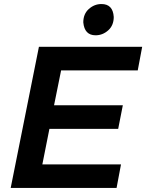

<svg xmlns="http://www.w3.org/2000/svg" viewBox="-20 -932 725 952"><path d="M454 -757Q399 -757 393 -821Q393 -863 420.5 -887.5Q448 -912 483 -912Q540 -912 544 -848Q544 -806 516.5 -781.5Q489 -757 454 -757ZM558 0H33L173 -700H685L663 -583H283L248 -410H589L566 -293H225L190 -117H580Z"/></svg>

Font: Argentum Sans Medium
Style: Italic
Weight: 500
Italic angle: -11°
Designer: Julieta Ulanovsky (font), Cristiano Sobral (main changes and remaster)
Foundry: Julieta Ulanovsky (font), Cristiano Sobral (main changes and remaster)
Version: Version 2.007;June 15, 2022;FontCreator 14.0.0.2814 64-bit; 